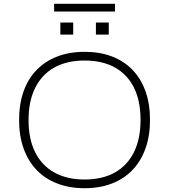

<svg xmlns="http://www.w3.org/2000/svg" viewBox="-20 -987 894 1015"><path d="M427 8Q347 8 282.5 -17Q218 -42 173.5 -88.5Q129 -135 105 -201.5Q81 -268 81 -352Q81 -437 104.5 -503.5Q128 -570 173 -616.5Q218 -663 282 -688Q346 -713 427 -713Q508 -713 572 -688.5Q636 -664 681 -617Q726 -570 749.5 -503.5Q773 -437 773 -353Q773 -269 749 -202Q725 -135 680.5 -88.5Q636 -42 572 -17Q508 8 427 8ZM427 -38Q520 -38 586 -74.5Q652 -111 687.5 -181.5Q723 -252 723 -353Q723 -454 688 -524Q653 -594 587 -630.5Q521 -667 427 -667Q334 -667 268 -630.5Q202 -594 166.5 -523.5Q131 -453 131 -352Q131 -252 166 -182Q201 -112 267.5 -75Q334 -38 427 -38ZM266 -926V-967H588V-926ZM299 -804V-868H367V-804ZM487 -804V-868H555V-804Z"/></svg>

Font: Nunito Sans 10pt SemiExpanded ExtraLight
Style: Regular
Weight: 250
Width: 6
Designer: Vernon Adams
Foundry: Vernon Adams
Version: Version 3.101;gftools[0.9.27]